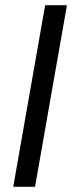

<svg xmlns="http://www.w3.org/2000/svg" viewBox="-20 -720 278 740"><path d="M31 0 154 -700H238L115 0Z"/></svg>

Font: DM Sans 18pt
Style: Italic
Weight: 400
Italic angle: -10°
Designer: Colophon Foundry, Jonny Pinhorn
Foundry: Colophon Foundry
Version: Version 4.004;gftools[0.9.30]